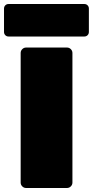

<svg xmlns="http://www.w3.org/2000/svg" viewBox="-38 -937 463 957"><path d="M296 0H92Q81 0 73 -8Q65 -16 65 -27V-673Q65 -684 73 -692Q81 -700 92 -700H296Q307 -700 315 -692Q323 -684 323 -673V-27Q323 -16 315 -8Q307 0 296 0ZM5 -917H382Q392 -917 398.5 -910.5Q405 -904 405 -894V-778Q405 -768 398.5 -761.5Q392 -755 382 -755H5Q-5 -755 -11.5 -761.5Q-18 -768 -18 -778V-894Q-18 -904 -11.5 -910.5Q-5 -917 5 -917Z"/></svg>

Font: Rubik One
Style: Regular
Weight: 400
Designer: Hubert and Fischer with Elvire Volk Leonovitch
Foundry: Hubert and Fischer with Elvire Volk Leonovitch
Version: Version 1.001